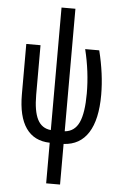

<svg xmlns="http://www.w3.org/2000/svg" viewBox="-64 -804 683 1088"><g transform="rotate(5 277.5 -260.0)"><path d="M320 -63Q376 -68 401 -122Q426 -176 426 -288Q426 -410 395 -537H475Q508 -404 508 -286Q508 -146 460.5 -71Q413 4 320 9V240H241V9Q152 7 106 -58.5Q60 -124 60 -251V-537H141V-255Q141 -162 165 -115Q189 -68 241 -63V-760H320Z"/></g></svg>

Font: Noto Sans UI Cond
Style: Regular
Weight: 400
Width: 3
Designer: Monotype Design Team
Foundry: Monotype Imaging Inc.
Version: Version 1.001